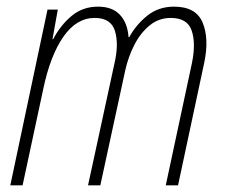

<svg xmlns="http://www.w3.org/2000/svg" viewBox="-20 -558 676 578"><path d="M11 0 123 -529H154L138 -440H140Q162 -482 195.5 -510Q229 -538 275 -538Q318 -538 341 -513.5Q364 -489 367 -446H369Q389 -483 423 -510.5Q457 -538 504 -538Q570 -538 590 -490Q610 -442 595 -370L516 0H479L558 -369Q570 -428 557 -466Q544 -504 494 -504Q458 -504 430.5 -481.5Q403 -459 384.5 -423Q366 -387 357 -346L282 0H245L325 -369Q338 -426 326 -465Q314 -504 265 -504Q210 -504 170.5 -447Q131 -390 110 -289L48 0Z"/></svg>

Font: Noto Sans Condensed ExtraLight
Style: Italic
Weight: 200
Width: 3
Italic angle: -12°
Designer: Monotype Design Team
Foundry: Monotype Imaging Inc.
Version: Version 2.013; ttfautohint (v1.8.4.7-5d5b)